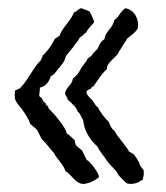

<svg xmlns="http://www.w3.org/2000/svg" viewBox="-20 -463 405 469"><path d="M93 -206 98 -203Q98 -202 98 -200Q98 -198 99 -198Q102 -195 107 -189.5Q112 -184 114 -182L126 -167Q141 -148 143 -137Q147 -135 150 -132Q153 -129 156.5 -126Q160 -123 162 -121Q163 -119 163.5 -114.5Q164 -110 166 -108Q167 -106 180 -96L192 -72Q197 -71 209 -55Q221 -39 222 -30Q206 -18 192 -15Q184 -13 181 -14Q170 -15 158 -28.5Q146 -42 140 -45Q137 -55 126 -68.5Q115 -82 112 -89Q108 -93 98.5 -105Q89 -117 82 -123L71 -145Q69 -148 62.5 -153Q56 -158 54 -160Q49 -176 30 -201L24 -208Q19 -215 17 -220Q15 -232 17 -242Q19 -243 22.5 -244.5Q26 -246 28 -247Q39 -257 54.5 -282Q70 -307 80 -316Q81 -319 82.5 -322Q84 -325 84 -327Q100 -341 114 -368Q116 -369 119 -371.5Q122 -374 125 -375Q129 -387 143 -404.5Q157 -422 161 -433Q165 -434 169.5 -438Q174 -442 178 -443Q182 -442 189 -439Q196 -436 199 -435Q209 -415 210 -409Q208 -406 200.5 -398Q193 -390 191 -384Q188 -383 183.5 -378Q179 -373 175 -372Q174 -367 162 -353Q161 -350 151 -338.5Q141 -327 140 -323Q139 -318 136.5 -313.5Q134 -309 130.5 -305Q127 -301 125 -298Q123 -296 119 -290.5Q115 -285 112 -282Q109 -279 104 -277Q97 -253 77 -249Q78 -245 76.5 -237Q75 -229 77 -227Q78 -226 80 -225Q82 -224 82 -223Q83 -222 84.5 -218.5Q86 -215 87 -214L89 -213Q91 -212 91 -211Q92 -210 92 -208ZM295 -93 307 -86Q309 -83 312.5 -78Q316 -73 318.5 -68.5Q321 -64 322 -59L331 -47V-42Q332 -38 330.5 -33Q329 -28 329 -25Q310 -10 290 -15Q268 -34 266 -42Q263 -46 253.5 -56Q244 -66 240 -72Q237 -77 229 -87.5Q221 -98 218 -105Q187 -133 183 -170Q181 -172 177.5 -180Q174 -188 170 -190Q170 -192 166 -198.5Q162 -205 159 -206Q157 -210 145 -220Q145 -224 142 -228Q139 -232 139 -234Q139 -242 148 -252Q157 -262 158 -271Q170 -280 177 -294Q179 -299 185.5 -306.5Q192 -314 194 -320Q204 -326 207 -332Q209 -335 213.5 -339Q218 -343 219 -345Q225 -362 235 -367Q236 -378 247 -391Q258 -404 259 -414Q265 -417 272.5 -428.5Q280 -440 287 -443Q303 -439 311 -425.5Q319 -412 317 -394Q314 -389 309.5 -384.5Q305 -380 299 -375.5Q293 -371 290 -368Q289 -365 285 -359.5Q281 -354 279 -350Q268 -334 268 -331L252 -315Q251 -314 247.5 -310Q244 -306 242.5 -302.5Q241 -299 241 -294Q235 -289 229.5 -282Q224 -275 218 -266Q212 -257 208 -252Q205 -252 203 -248.5Q201 -245 199 -245Q192 -243 191 -238Q192 -230 205 -219Q206 -218 210.5 -210.5Q215 -203 219 -201Q230 -180 246 -165Q251 -149 260 -143Q265 -133 278.5 -116.5Q292 -100 295 -93Z"/></svg>

Font: FuturaRenner Light
Style: Regular
Weight: 300
Designer: BSozoo
Foundry: BSozoo
Version: Version 1.001;PS 001.001;hotconv 1.0.70;makeotf.lib2.5.58329